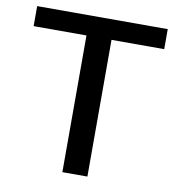

<svg xmlns="http://www.w3.org/2000/svg" viewBox="-78 -759 768 830"><g transform="rotate(10 305.5 -344.0)"><path d="M360.4 -600.1V0H250.5V-600.1H18.6V-688H591.8V-600.1Z"/></g></svg>

Font: Arimo Medium
Style: Regular
Weight: 500
Designer: Steve Matteson
Foundry: Monotype Imaging Inc.
Version: Version 1.33